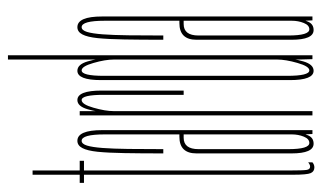

<svg xmlns="http://www.w3.org/2000/svg" viewBox="-188 -638 830 495"><g transform="rotate(-90 227.5 -390.0)"><path d="M44 5Q33.5 5 29.2 -4.5Q25 -14 25 -50V-589H4V-600H25V-721.5H36V-600H61V-589H36V-59Q36 -23 37.5 -14.5Q39 -6 46 -6Q51 -6 57 -11V0Q51 5 44 5Z M130 0 129 -22V-363Q129 -476 129 -535.5Q129 -595 112.5 -595V-606Q140 -606 140 -542.2Q140 -478.5 140 -366V0ZM105 3Q80 3 80 -54Q80 -111 80 -183Q80 -255 80 -299Q80 -343 123 -343Q129 -343 135 -343V-332Q129 -332 120.5 -332Q91 -332 91 -293.8Q91 -255.5 91 -183Q91 -116 91 -62Q91 -8 107 -8Q117.5 -8 123.2 -22.2Q129 -36.5 129 -53L132.5 -39Q132.5 -24 126.2 -10.5Q120 3 105 3ZM80 -384.5Q80 -443 80.8 -485Q81.5 -527 84.2 -553.8Q87 -580.5 93.8 -593.2Q100.5 -606 112.5 -606L113.5 -600L112.5 -595Q104.5 -595 100.2 -581.2Q96 -567.5 94 -540.8Q92 -514 91.5 -474.8Q91 -435.5 91 -384.5Z M231 -332Q231 -481 231 -538Q231 -595 217.5 -595Q206.5 -595 197.8 -564.5Q189 -534 189 -512L186 -528Q186 -553 193.8 -579.5Q201.5 -606 217.5 -606Q242 -606 242 -543.5Q242 -481 242 -332ZM178 0V-600H189V-545.5V0Z M323 0 322 -36V-785H333V0ZM293 3Q269 3 269 -58Q269 -119 269 -301Q269 -484 269 -545Q269 -606 293 -606Q309.5 -606 317.2 -579.5Q325 -553 325 -528L322 -512Q322 -534 313.2 -564.5Q304.5 -595 294 -595Q280 -595 280 -537.5Q280 -480 280 -301Q280 -123 280 -65.5Q280 -8 294 -8Q304.5 -8 313.2 -38.5Q322 -69 322 -91L325 -75Q325 -50 317.2 -23.5Q309.5 3 293 3Z M423 0 422 -22V-363Q422 -476 422 -535.5Q422 -595 405.5 -595V-606Q433 -606 433 -542.2Q433 -478.5 433 -366V0ZM398 3Q373 3 373 -54Q373 -111 373 -183Q373 -255 373 -299Q373 -343 416 -343Q422 -343 428 -343V-332Q422 -332 413.5 -332Q384 -332 384 -293.8Q384 -255.5 384 -183Q384 -116 384 -62Q384 -8 400 -8Q410.5 -8 416.2 -22.2Q422 -36.5 422 -53L425.5 -39Q425.5 -24 419.2 -10.5Q413 3 398 3ZM373 -384.5Q373 -443 373.8 -485Q374.5 -527 377.2 -553.8Q380 -580.5 386.8 -593.2Q393.5 -606 405.5 -606L406.5 -600L405.5 -595Q397.5 -595 393.2 -581.2Q389 -567.5 387 -540.8Q385 -514 384.5 -474.8Q384 -435.5 384 -384.5Z"/></g></svg>

Font: Anybody UltraCondensed Thin
Style: Regular
Weight: 100
Width: 1
Designer: Tyler Finck
Foundry: Etcetera Type Company
Version: Version 1.110